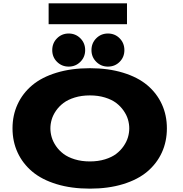

<svg xmlns="http://www.w3.org/2000/svg" viewBox="-20 -1112 1090 1143"><path d="M269.5 -1092H736V-968H269.5ZM291 -813.5Q291 -855.5 319.5 -884Q348 -912.5 389 -912.5Q430 -912.5 458.5 -884Q487 -855.5 487 -813.5Q487 -772.5 458.5 -744Q430 -715.5 389 -715.5Q348 -715.5 319.5 -743.8Q291 -772 291 -813.5ZM622.5 -715.5Q581.5 -715.5 553 -744Q524.5 -772.5 524.5 -813.5Q524.5 -855.5 553 -884Q581.5 -912.5 622.5 -912.5Q664 -912.5 692.2 -884Q720.5 -855.5 720.5 -813.5Q720.5 -772 692.2 -743.8Q664 -715.5 622.5 -715.5ZM515 11Q404.5 11 316.8 -15.8Q229 -42.5 172 -90.5Q115 -138.5 84.8 -204Q54.5 -269.5 54.5 -348Q54.5 -426 84.8 -491.5Q115 -557 172 -604.8Q229 -652.5 316.8 -679.2Q404.5 -706 515 -706Q625 -706 712.5 -679.2Q800 -652.5 856.8 -604.8Q913.5 -557 943.5 -491.5Q973.5 -426 973.5 -348Q973.5 -269.5 943.5 -204Q913.5 -138.5 856.8 -90.5Q800 -42.5 712.5 -15.8Q625 11 515 11ZM749.5 -348Q749.5 -374 741.8 -400.5Q734 -427 716 -453Q698 -479 671.8 -499Q645.5 -519 605 -531.5Q564.5 -544 515 -544Q465.5 -544 425 -531.5Q384.5 -519 358 -499Q331.5 -479 313.5 -453Q295.5 -427 287.8 -400.5Q280 -374 280 -348Q280 -321.5 287.8 -295Q295.5 -268.5 313.5 -242.2Q331.5 -216 358 -196Q384.5 -176 425 -163.5Q465.5 -151 515 -151Q564.5 -151 605 -163.5Q645.5 -176 671.8 -196Q698 -216 716 -242.2Q734 -268.5 741.8 -295Q749.5 -321.5 749.5 -348Z"/></svg>

Font: League Mono Extended ExtraBold
Style: Regular
Weight: 800
Width: 9
Designer: Tyler Finck
Foundry: The League of Moveable Type / Tyler Finck
Version: Version 2.210